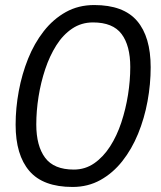

<svg xmlns="http://www.w3.org/2000/svg" viewBox="-20 -731 638 762"><path d="M268 11Q151 11 96.5 -52.5Q42 -116 42 -236Q42 -302 54.5 -369.5Q67 -437 91.5 -498Q116 -559 153.5 -607Q191 -655 241 -683Q291 -711 354 -711Q470 -711 524 -648Q578 -585 578 -464Q578 -397 565.5 -329Q553 -261 528 -200Q503 -139 465.5 -91.5Q428 -44 378.5 -16.5Q329 11 268 11ZM273 -58Q318 -58 354 -83Q390 -108 417 -150Q444 -192 461.5 -245Q479 -298 488 -354.5Q497 -411 497 -465Q497 -550 462.5 -596Q428 -642 349 -642Q303 -642 266.5 -617.5Q230 -593 203.5 -551Q177 -509 159.5 -456.5Q142 -404 133 -347.5Q124 -291 124 -237Q124 -152 159 -105Q194 -58 273 -58Z"/></svg>

Font: Georama
Style: Italic
Weight: 400
Italic angle: -9°
Designer: Jean-Baptiste Levee
Foundry: Production Type
Version: Version 1.000